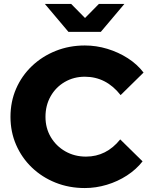

<svg xmlns="http://www.w3.org/2000/svg" viewBox="-20 -941 756 971"><path d="M409 10Q329 10 260.5 -17.5Q192 -45 141 -94Q90 -143 61.5 -208.5Q33 -274 33 -350Q33 -427 61.5 -492.5Q90 -558 141.5 -607Q193 -656 261.5 -683.5Q330 -711 409 -711Q467 -711 523 -694Q579 -677 626.5 -646.5Q674 -616 706 -574L590 -460Q517 -553 409 -553Q353 -553 307.5 -526.5Q262 -500 236 -454Q210 -408 210 -350Q210 -293 237 -247.5Q264 -202 310.5 -175.5Q357 -149 415 -149Q518 -149 588 -236L701 -125Q669 -84 622 -53.5Q575 -23 520 -6.5Q465 10 409 10ZM340 -921 410 -850 480 -921H609L490 -780H326L207 -921Z"/></svg>

Font: Red Hat Display Black
Style: Regular
Weight: 900
Designer: Pentagram, MCKL
Foundry: Pentagram, MCKL
Version: Version 1.023; ttfautohint (v1.8.3)